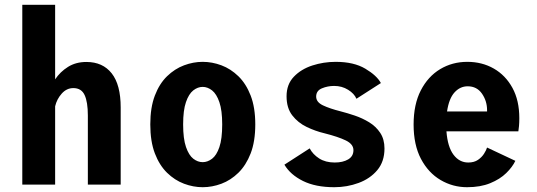

<svg xmlns="http://www.w3.org/2000/svg" viewBox="-20 -770 2240 801"><path d="M73 0V-750H210V-439Q231 -470.5 263.8 -491Q296.5 -511.5 340.5 -511.5Q408.5 -511.5 446 -464Q483.5 -416.5 483.5 -321.5V0H346.5V-288Q346.5 -344.5 333 -373.5Q319.5 -402.5 286 -402.5Q258 -402.5 237.5 -379.5Q217 -356.5 210 -326.5V0Z M825.5 11Q786.5 11 747.8 -3.5Q709 -18 677 -49.2Q645 -80.5 626 -130.2Q607 -180 607 -251Q607 -321.5 626 -371.2Q645 -421 677 -452Q709 -483 747.8 -497.5Q786.5 -512 825.5 -512Q865 -512 903.8 -497.5Q942.5 -483 974.5 -452Q1006.5 -421 1025.8 -371.2Q1045 -321.5 1045 -251Q1045 -180 1025.8 -130.2Q1006.5 -80.5 974.5 -49.2Q942.5 -18 903.8 -3.5Q865 11 825.5 11ZM825.5 -93.5Q846 -93.5 864.8 -107.8Q883.5 -122 895.2 -156.2Q907 -190.5 907 -251Q907 -309.5 895.2 -343.8Q883.5 -378 864.8 -392.8Q846 -407.5 825.5 -407.5Q805 -407.5 786.2 -392.8Q767.5 -378 755.8 -344Q744 -310 744 -251Q744 -191 756 -156.5Q768 -122 786.5 -107.8Q805 -93.5 825.5 -93.5Z M1374.5 11Q1296.5 11 1244 -15Q1191.5 -41 1166.5 -83L1272 -151Q1285 -126 1311.5 -109Q1338 -92 1376.5 -92Q1410.5 -92 1432.5 -105Q1454.5 -118 1454.5 -143.5Q1454.5 -168.5 1422.8 -184Q1391 -199.5 1333.5 -214Q1295.5 -223 1259.2 -240.5Q1223 -258 1199.2 -288.8Q1175.5 -319.5 1175.5 -368.5Q1175.5 -418 1205.8 -449.8Q1236 -481.5 1283 -496.8Q1330 -512 1380.5 -512Q1456 -512 1504 -483.5Q1552 -455 1569 -423.5L1467 -358Q1458 -379.5 1432.2 -395.5Q1406.5 -411.5 1374 -411.5Q1347 -411.5 1323 -401.5Q1299 -391.5 1299 -367Q1299 -344 1327.2 -330.5Q1355.5 -317 1401 -305.5Q1428.5 -298.5 1460.2 -287.8Q1492 -277 1520.2 -259.8Q1548.5 -242.5 1566.2 -215.8Q1584 -189 1584 -150.5Q1584 -96 1554 -60.2Q1524 -24.5 1476 -6.8Q1428 11 1374.5 11Z M1928.5 11Q1869 11 1818 -19Q1767 -49 1736.2 -107.2Q1705.5 -165.5 1705.5 -250.5Q1705.5 -334.5 1735.5 -392.8Q1765.5 -451 1816.2 -481.5Q1867 -512 1929.5 -512Q1991 -512 2040 -484Q2089 -456 2117.8 -403.5Q2146.5 -351 2146.5 -277Q2146.5 -258 2145.2 -244.2Q2144 -230.5 2142.5 -222H1842.5Q1847.5 -157 1872 -124.5Q1896.5 -92 1933.5 -92Q1958 -92 1974 -103Q1990 -114 1999.2 -128.5Q2008.5 -143 2012 -154.5L2130 -99Q2118 -73.5 2092 -48Q2066 -22.5 2025.2 -5.8Q1984.5 11 1928.5 11ZM1931 -410Q1899.5 -410 1876.2 -384.5Q1853 -359 1845 -305H2012V-310.5Q2012 -348.5 1990.8 -379.2Q1969.5 -410 1931 -410Z"/></svg>

Font: Trispace SemiCondensed SemiBold
Style: Regular
Weight: 600
Width: 4
Designer: Tyler Finck
Foundry: Etcetera Type Company
Version: Version 1.210; ttfautohint (v1.8.3)